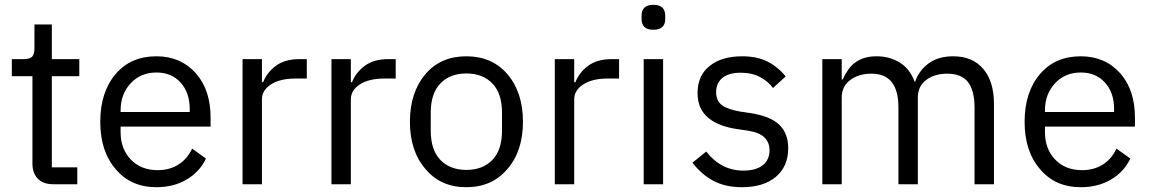

<svg xmlns="http://www.w3.org/2000/svg" viewBox="-20 -760 4748 792"><path d="M199.2 0H298.8V-69.8H193.8V-445.8H307.1V-516.1H193.8V-659.2H122.1V-563Q122.1 -536.1 112.5 -526.1Q103 -516.1 77.1 -516.1H28.8V-445.8H113.8V-85Q113.8 -45.9 136 -22.9Q158.2 0 199.2 0Z M625.5 12.2Q696.8 12.2 750.5 -19.8Q804.2 -51.8 829.6 -106L772.5 -147Q752.4 -104 715.8 -81.1Q679.2 -58.1 630.9 -58.1Q560.5 -58.1 518.6 -103Q477.5 -147 477.5 -213.9V-237.8H848.6V-275.9Q848.6 -388.2 788.6 -457Q725.6 -527.8 625.5 -527.8Q519.5 -527.8 457.5 -455.1Q393.6 -380.4 393.6 -257.8Q393.6 -135.3 457.5 -62Q519.5 12.2 625.5 12.2ZM625.5 -460.9Q687.5 -460.9 725.1 -419.4Q762.7 -377.9 762.7 -309.1V-297.9H477.5V-305.2Q477.5 -372.1 519.5 -417Q560.5 -460.9 625.5 -460.9Z M980.5 0H1060.5V-350.1Q1060.5 -387.7 1097.9 -411.9Q1135.3 -436 1198.7 -436H1245.6V-516.1H1214.4Q1155.8 -516.1 1118.7 -489Q1081.5 -461.9 1065.4 -420.9H1060.5V-516.1H980.5Z M1347.2 0H1427.2V-350.1Q1427.2 -387.7 1464.6 -411.9Q1502 -436 1565.4 -436H1612.3V-516.1H1581.1Q1522.5 -516.1 1485.4 -489Q1448.2 -461.9 1432.1 -420.9H1427.2V-516.1H1347.2Z M1903.8 12.2Q2008.8 12.2 2072.3 -62Q2137.2 -136.2 2137.2 -257.8Q2137.2 -379.4 2072.3 -455.1Q2008.8 -527.8 1903.8 -527.8Q1797.9 -527.8 1735.8 -455.1Q1670.9 -379.4 1670.9 -257.8Q1670.9 -136.2 1735.8 -62Q1797.9 12.2 1903.8 12.2ZM1756.8 -221.2V-294.9Q1756.8 -374.5 1796.6 -415.8Q1836.4 -457 1903.8 -457Q1971.2 -457 2011 -415.8Q2050.8 -374.5 2050.8 -294.9V-221.2Q2050.8 -141.6 2011 -100.3Q1971.2 -59.1 1903.8 -59.1Q1836.4 -59.1 1796.6 -100.3Q1756.8 -141.6 1756.8 -221.2Z M2268.6 0H2348.6V-350.1Q2348.6 -387.7 2386 -411.9Q2423.3 -436 2486.8 -436H2533.7V-516.1H2502.4Q2443.8 -516.1 2406.7 -489Q2369.6 -461.9 2353.5 -420.9H2348.6V-516.1H2268.6Z M2724.1 -682.1V-694.8Q2724.1 -740.2 2675.3 -740.2Q2626.5 -740.2 2626.5 -694.8V-682.1Q2626.5 -637.2 2675.3 -637.2Q2724.1 -637.2 2724.1 -682.1ZM2635.3 -516.1V0H2715.3V-516.1Z M3040.5 12.2Q3129.9 12.2 3180.7 -30.8Q3231.4 -73.7 3231.4 -148.9Q3231.4 -210 3194.3 -245.6Q3157.2 -281.2 3073.2 -293.9L3033.2 -299.8Q2981.9 -308.6 2958 -326.2Q2934.1 -343.8 2934.1 -379.9Q2934.1 -417.5 2960 -438.7Q2985.8 -460 3035.2 -460Q3081.5 -460 3115.2 -442.1Q3148.9 -424.3 3168.5 -397L3221.2 -444.8Q3187 -485.8 3144.3 -506.8Q3101.6 -527.8 3041.5 -527.8Q2959 -527.8 2910.2 -490.2Q2857.4 -450.7 2857.4 -376Q2857.4 -308.1 2905.3 -271Q2946.3 -238.3 3023.4 -227.1L3064.5 -221.2Q3112.8 -213.4 3133.5 -192.9Q3154.3 -172.4 3154.3 -140.1Q3154.3 -100.1 3125.7 -78.1Q3097.2 -56.2 3046.4 -56.2Q2955.1 -56.2 2893.1 -134.8L2836.4 -88.9Q2874 -40 2923.1 -13.9Q2972.2 12.2 3040.5 12.2Z M3372.1 0H3452.1V-357.9Q3452.1 -405.3 3490.2 -432.1Q3524.4 -456.1 3575.2 -456.1Q3686 -456.1 3686 -316.9V0H3766.1V-357.9Q3766.1 -406.2 3803.2 -432.1Q3837.4 -456.1 3887.2 -456.1Q3945.8 -456.1 3972.9 -421.4Q4000 -386.7 4000 -316.9V0H4080.1V-331.1Q4080.1 -424.3 4035.6 -476.1Q3991.2 -527.8 3912.1 -527.8Q3850.1 -527.8 3810.3 -498.3Q3770.5 -468.8 3754.9 -422.9H3752.9Q3732.9 -476.6 3691.2 -502.2Q3649.4 -527.8 3595.2 -527.8Q3540.5 -527.8 3504.9 -500Q3477.1 -478.5 3456.1 -432.1H3452.1V-516.1H3372.1Z M4438.5 12.2Q4509.8 12.2 4563.5 -19.8Q4617.2 -51.8 4642.6 -106L4585.4 -147Q4565.4 -104 4528.8 -81.1Q4492.2 -58.1 4443.8 -58.1Q4373.5 -58.1 4331.5 -103Q4290.5 -147 4290.5 -213.9V-237.8H4661.6V-275.9Q4661.6 -388.2 4601.6 -457Q4538.6 -527.8 4438.5 -527.8Q4332.5 -527.8 4270.5 -455.1Q4206.5 -380.4 4206.5 -257.8Q4206.5 -135.3 4270.5 -62Q4332.5 12.2 4438.5 12.2ZM4438.5 -460.9Q4500.5 -460.9 4538.1 -419.4Q4575.7 -377.9 4575.7 -309.1V-297.9H4290.5V-305.2Q4290.5 -372.1 4332.5 -417Q4373.5 -460.9 4438.5 -460.9Z"/></svg>

Font: Plexus Sans
Style: Regular
Weight: 400
Version: Version 2.001;PS 002.001;hotconv 1.0.70;makeotf.lib2.5.58329